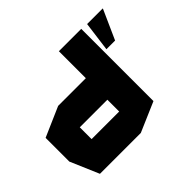

<svg xmlns="http://www.w3.org/2000/svg" viewBox="-162 -1041 1299 1299"><g transform="rotate(-45 487.0 -391.5)"><path d="M737 -322 736 -323 738 -320V-92L525 0H134L46 -205V-432L259 -525H524V-783H738V-322ZM260 -319V-206H524V-319ZM761 -565 789 -778H935L939 -777L844 -565Z"/></g></svg>

Font: Foldit Thin ExtraBold
Style: Regular
Weight: 800
Version: Version 1.003